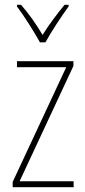

<svg xmlns="http://www.w3.org/2000/svg" viewBox="-20 -783 357 803"><path d="M147 -606H170C195 -651 236 -714 267 -756V-763H250C215 -720 185 -680 158 -637C133 -680 98 -729 68 -763H51V-756C77 -722 121 -653 147 -606ZM288 0V-25H62L287 -507V-527H51V-502H257L33 -22V0Z"/></svg>

Font: Noto Sans Malayalam Condensed Thin
Style: Regular
Weight: 100
Width: 3
Designer: Jelle Bosma - Monotype Design Team
Foundry: Monotype Imaging Inc.
Version: Version 2.104